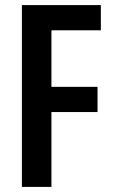

<svg xmlns="http://www.w3.org/2000/svg" viewBox="-20 -734 445 754"><path d="M182 0V-294H363V-393H182V-615H376V-714H66V0Z"/></svg>

Font: Noto Sans Hebrew ExtraCondensed SemiBold
Style: Regular
Weight: 600
Width: 2
Designer: Ben Nathan
Foundry: Google LLC
Version: Version 3.001